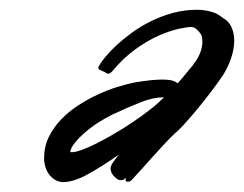

<svg xmlns="http://www.w3.org/2000/svg" viewBox="-20 -702 497 391"><path d="M434.1 -548.8Q421.4 -530.3 407 -511.5Q392.6 -492.7 378.9 -476.3Q365.2 -460 353.8 -447.5Q342.3 -435.1 335.9 -430.2Q327.1 -421.9 314.9 -408.9Q302.7 -396 291 -382.8Q279.3 -369.6 269.3 -358.4Q259.3 -347.2 254.9 -342.8Q249 -335.9 246.6 -334Q244.1 -332 241.2 -332Q240.2 -332 238 -332.3Q235.8 -332.5 235.8 -335Q235.8 -336.9 236.3 -337.9Q236.3 -338.9 236.8 -339.8Q233.9 -337.4 231.7 -336.2Q229.5 -335 225.1 -335Q222.2 -335 219 -337.2Q215.8 -339.4 212.9 -342.3Q210 -345.2 208 -348.4Q206.1 -351.6 206.1 -354Q205.1 -356 205.1 -357.9Q205.1 -364.3 210.4 -371.8Q215.8 -379.4 222.2 -387.2Q186.5 -362.3 158 -346.7Q129.4 -331.1 107.9 -331.1Q99.1 -331.5 92.3 -335.7Q85.4 -339.8 80.3 -346.4Q75.2 -353 72.5 -361.8Q69.8 -370.6 69.8 -379.9Q69.8 -403.3 79.3 -422.9Q88.9 -442.4 104.2 -458.5Q119.6 -474.6 139.2 -487.3Q158.7 -500 179.2 -509.5Q199.7 -519 219.5 -525.1Q239.3 -531.2 254.9 -534.2Q272 -537.1 286.6 -538.6Q301.3 -540 311 -540Q334 -540 341.8 -532.2Q348.1 -539.6 354 -546.4Q359.9 -553.2 365.2 -560.1Q380.9 -578.1 386.5 -591.6Q392.1 -605 392.1 -616.2Q392.1 -621.6 391.4 -626.2Q390.6 -630.9 388.2 -633.8Q383.3 -640.1 378.9 -643.6Q374.5 -647 369.1 -647Q361.3 -647 344 -643.3Q326.7 -639.6 304.2 -629.9Q281.7 -620.1 256.6 -602.3Q231.4 -584.5 208 -556.2Q203.6 -551.8 200.2 -551.8Q198.7 -551.8 195.8 -553.7Q192.9 -555.7 189 -557.1Q185.1 -558.6 182.6 -560.1Q180.2 -561.5 180.2 -564Q180.2 -564.9 180.9 -566.7Q181.6 -568.4 183.1 -569.8Q186 -575.7 194.8 -586.4Q203.6 -597.2 217 -609.6Q230.5 -622.1 248 -635Q265.6 -647.9 286.6 -658.4Q307.6 -668.9 331.5 -675.5Q355.5 -682.1 380.9 -682.1Q396 -682.1 409.9 -678.2Q423.8 -674.3 433.1 -666Q445.8 -659.2 451.4 -646.7Q457 -634.3 457 -619.1Q457 -602.1 450.4 -583Q443.8 -564 434.1 -548.8ZM210 -469.2Q195.8 -462.4 180.9 -452.9Q166 -443.4 153.6 -432.6Q141.1 -421.9 132.8 -411.6Q124.5 -401.4 123 -393.1Q124 -392.1 125 -392.1Q126 -392.1 127 -392.1Q133.8 -392.1 147.2 -397Q160.6 -401.9 177.5 -410.4Q194.3 -418.9 213.6 -430.2Q232.9 -441.4 251.2 -453.9Q269.5 -466.3 285.9 -479Q302.2 -491.7 314 -503.9Q292.5 -503.9 268.1 -494.4Q243.7 -484.9 210 -469.2Z"/></svg>

Font: Oregano
Style: Italic
Weight: 400
Italic angle: -12°
Designer: Astigmatic (AOETI)
Foundry: Astigmatic (AOETI)
Version: Version 1.000